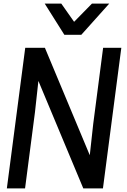

<svg xmlns="http://www.w3.org/2000/svg" viewBox="-20 -1045 707 1065"><path d="M586 -852ZM431 -852H337L228 -1025H320L391 -924L490 -1025H586ZM551 0H442L193 -596L174 -423L119 0H18L120 -780H229L478 -184L497 -357L552 -780H653Z"/></svg>

Font: Tanohe Sans Medium
Style: Italic
Weight: 500
Designer: Village Type and Design LLC & Cristiano Sobral
Foundry: Cooper Hewitt Smithsonian Design Museum
Version: Version 1.00;September 29, 2021;FontCreator 13.0.0.2655 64-b